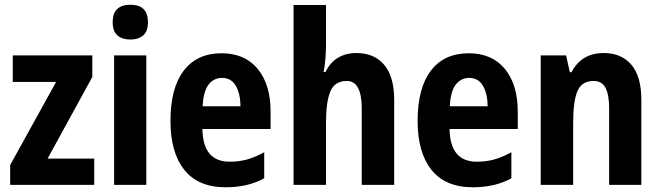

<svg xmlns="http://www.w3.org/2000/svg" viewBox="-20 -781 2788 811"><path d="M378 0H23V-84L217 -435H34V-547H370V-456L181 -111H378Z M531 -761Q605 -761 605 -687Q605 -649 585 -631.5Q565 -614 531 -614Q496 -614 476 -631.5Q456 -649 456 -687Q456 -726 475.5 -743.5Q495 -761 531 -761ZM598 -547V0H462V-547Z M916 -556Q1014 -556 1068.5 -490Q1123 -424 1123 -309V-236H835Q837 -98 950 -98Q990 -98 1024 -107.5Q1058 -117 1096 -138V-28Q1028 10 933 10Q817 10 758.5 -63.5Q700 -137 700 -270Q700 -409 756 -482.5Q812 -556 916 -556ZM918 -452Q883 -452 861 -423.5Q839 -395 836 -332H996Q995 -387 975.5 -419.5Q956 -452 918 -452Z M1357 -596Q1357 -562 1354.5 -532Q1352 -502 1347 -477H1355Q1374 -517 1407.5 -537Q1441 -557 1485 -557Q1561 -557 1603 -507Q1645 -457 1645 -360V0H1508V-322Q1508 -439 1445 -439Q1394 -439 1375.5 -395Q1357 -351 1357 -261V0H1220V-760H1357Z M1960 -556Q2058 -556 2112.5 -490Q2167 -424 2167 -309V-236H1879Q1881 -98 1994 -98Q2034 -98 2068 -107.5Q2102 -117 2140 -138V-28Q2072 10 1977 10Q1861 10 1802.5 -63.5Q1744 -137 1744 -270Q1744 -409 1800 -482.5Q1856 -556 1960 -556ZM1962 -452Q1927 -452 1905 -423.5Q1883 -395 1880 -332H2040Q2039 -387 2019.5 -419.5Q2000 -452 1962 -452Z M2530 -557Q2605 -557 2647 -507.5Q2689 -458 2689 -360V0H2553V-322Q2553 -380 2538 -409.5Q2523 -439 2487 -439Q2438 -439 2419.5 -397Q2401 -355 2401 -261V0H2264V-547H2371L2387 -476H2394Q2436 -557 2530 -557Z"/></svg>

Font: Noto Sans Lao Condensed
Style: Bold
Weight: 700
Width: 3
Designer: Monotype Design Team
Foundry: Monotype Imaging Inc.
Version: Version 2.003; ttfautohint (v1.8.4.7-5d5b)